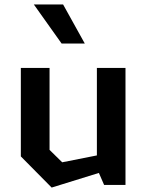

<svg xmlns="http://www.w3.org/2000/svg" viewBox="-20 -834 660 866"><path d="M203.5 -527.5H74V-128.5L213 12L426 -54L449.5 0H546V-527.5H417V-133L260.5 -102L203.5 -158ZM258 -637.5H362.5L264.5 -814H132.5Z"/></svg>

Font: Monaspace Krypton SemiBold
Style: Regular
Weight: 600
Designer: Riley Cran & the Lettermatic Team
Foundry: Lettermatic
Version: Version 1.200 (Monaspace Krypton)